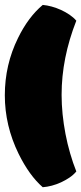

<svg xmlns="http://www.w3.org/2000/svg" viewBox="-20 -724 336 796"><path d="M235.4 -329.6Q235.4 -291.5 239.5 -250.5Q243.7 -209.5 251.5 -168.7Q259.3 -127.9 270.8 -88.4Q282.2 -48.8 296.4 -13.2Q284.7 1 268.1 12.2Q251.5 23.4 232.9 32Q214.4 40.5 194.8 45.7Q175.3 50.8 157.2 52.2Q101.6 3.9 57.1 -86.4Q0 -203.1 0 -329.1Q0 -455.6 54.7 -566.4Q97.2 -653.3 157.2 -703.6Q174.8 -702.1 194.3 -696.8Q213.9 -691.4 232.7 -682.9Q251.5 -674.3 268.1 -663.1Q284.7 -651.9 296.4 -638.2Q235.4 -482.9 235.4 -331.5Z"/></svg>

Font: Modak sl
Style: Regular
Weight: 400
Designer: Sarang Kulkarni, Maithili Shingre, Noopur Datye
Foundry: Ek Type
Version: Version 1.036;PS Version 1.000;hotconv 1.0.79;makeotf.lib2.5